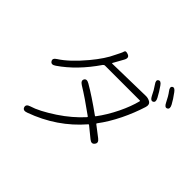

<svg xmlns="http://www.w3.org/2000/svg" viewBox="-193 -1082 1386 1386"><g transform="rotate(45 500.0 -389.0)"><path d="M234 47Q200 60 191 35Q183 10 218 -1Q286 -21 394 -92Q492 -157 563 -236Q566 -240 562 -243Q451 -324 372 -372Q342 -391 354 -412Q366 -432 397 -414Q477 -368 595 -283Q599 -280 602 -284Q652 -350 694 -436Q733 -517 750 -585Q751 -590 746 -590H392Q382 -590 376 -582Q270 -427 140 -338Q110 -317 96 -339Q82 -360 113 -379Q190 -428 283 -539Q357 -628 388 -697Q396 -714 405 -731Q413 -746 417 -760.5Q421 -775 449 -764Q477 -753 459 -720L415 -641Q413 -637 418 -637L752 -644Q776 -645 797 -633Q820 -619 810 -587Q782 -498 741 -414Q697 -324 644 -254Q641 -250 645 -247L727 -184Q756 -162 738 -140Q721 -117 693 -140L612 -206Q608 -209 605 -205Q457 -33 234 47ZM820 -651Q801 -642 785 -674Q766 -715 743 -747Q721 -777 738 -788Q755 -800 775 -771Q802 -733 823 -693Q840 -661 820 -651ZM927 -689Q908 -679 892 -712Q869 -759 849 -785Q827 -813 843 -825Q859 -837 880 -808Q912 -765 930 -731Q947 -699 927 -689Z"/></g></svg>

Font: Resource Han Rounded KR Light
Style: Regular
Weight: 300
Designer: Cyano Hao (round all glyphs); Ryoko NISHIZUKA 西塚涼子 (kana, bopomofo & ideographs); Paul D. Hunt (Latin, Greek & Cyrillic)
Foundry: Cyano Hao
Version: 0.990